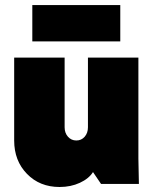

<svg xmlns="http://www.w3.org/2000/svg" viewBox="-20 -728 608 760"><path d="M215.8 12.2Q137.2 12.2 86.7 -39.8Q36.1 -91.8 36.1 -171.9V-500H235.8V-224.1Q235.8 -201.7 249 -186.8Q262.2 -171.9 282.2 -171.9Q302.2 -171.9 315.2 -186.8Q328.1 -201.7 328.1 -224.1V-500H527.8V-100.1L529.8 0H379.9L348.1 -46.9Q332 -21 296.1 -4.4Q260.3 12.2 215.8 12.2ZM107.9 -564V-708H456.1V-564Z"/></svg>

Font: Apfel Grotezk Satt
Style: Regular
Weight: 900
Designer: Luigi Gorlero
Foundry: © 2023, Luigi Gorlero & Collletttivo
Version: Version 2.000;Glyphs 3.2 (3217)